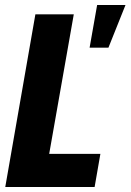

<svg xmlns="http://www.w3.org/2000/svg" viewBox="-20 -745 520 765"><path d="M1 0 121 -688H274L176 -132H380L357 0ZM337 -555 367 -725H480L412 -555Z"/></svg>

Font: Archivo ExtraCondensed ExtraBold
Style: Italic
Weight: 800
Width: 2
Italic angle: -10°
Designer: Hector Gatti
Foundry: Omnibus-Type
Version: Version 2.001